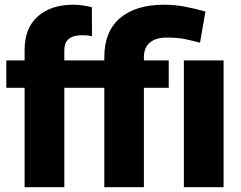

<svg xmlns="http://www.w3.org/2000/svg" viewBox="-20 -780 1006 800"><path d="M248 0H82.5V-414.1H6.3V-528.3H82.5V-571.3Q82.5 -663.1 137.5 -711.7Q192.4 -760.3 285.2 -760.3Q306.6 -760.3 325.7 -757.3Q344.7 -754.4 362.8 -750L363.3 -628.9Q354.5 -631.3 345.2 -632.3Q335.9 -633.3 322.3 -633.3Q248 -633.3 248 -571.3V-528.3H414.6V-542Q414.6 -648.4 479.7 -704.3Q544.9 -760.3 664.1 -760.3Q708.5 -760.3 750 -752.4Q791.5 -744.6 835.9 -731.9L813.5 -602.1Q784.2 -609.9 752.7 -616.7Q721.2 -623.5 673.8 -623.5Q629.4 -623.5 604.5 -602.5Q579.6 -581.5 579.6 -542V-528.3H683.1V-414.1H579.6V0H414.6V-414.1H248ZM911.6 -528.3V0H746.1V-528.3Z"/></svg>

Font: Vazirmatn RD Black
Style: Regular
Weight: 900
Designer: Saber Rastikerdar
Foundry: Saber Rastikerdar
Version: Version 32.102